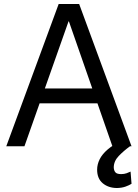

<svg xmlns="http://www.w3.org/2000/svg" viewBox="-20 -739 696 970"><path d="M11.7 0 276.4 -718.8H379.9L644.5 0H547.9L328.1 -630.9H326.2L103.5 0ZM144.5 -216.8V-292H511.7V-216.8ZM570.3 210.9Q527.3 210.4 499 186.8Q470.7 163.1 470.7 118.2Q470.7 91.8 483.4 65.9Q496.1 40 524.2 15.9Q552.2 -8.3 598.6 -29.3L636.7 0Q605 22.9 580.1 48.8Q555.2 74.7 554.7 106.4Q555.2 122.6 563 131.6Q570.8 140.6 591.8 140.6Q607.4 140.6 619.6 136.2Q631.8 131.8 639.6 127.9L644.5 189.5Q633.3 196.8 614.5 203.6Q595.7 210.4 570.3 210.9Z"/></svg>

Font: Inter Display V
Style: Regular
Weight: 400
Designer: Rasmus Andersson
Foundry: rsms
Version: Version 3.015;git-src